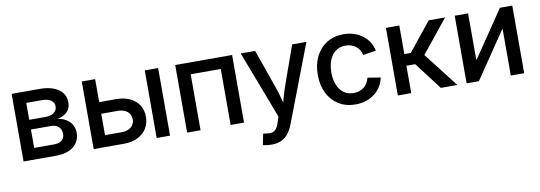

<svg xmlns="http://www.w3.org/2000/svg" viewBox="-57 -918 4215 1498"><g transform="rotate(-10 2050.5 -168.5)"><path d="M67.4 0V-535.6H291Q383.3 -535.6 437.5 -497.8Q491.7 -460 491.7 -392.6Q491.7 -346.7 463.4 -318.6Q435.1 -290.5 384.8 -281.2Q420.9 -276.9 450.2 -260Q479.5 -243.2 497.1 -214.8Q514.6 -186.5 514.6 -147Q514.6 -103 492.2 -70.1Q469.7 -37.1 427.7 -18.6Q385.7 0 326.2 0ZM167.5 -89.8H325.2Q364.7 -89.8 386.7 -107.9Q408.7 -126 408.7 -157.2Q408.7 -194.3 386.7 -214.8Q364.7 -235.4 325.2 -235.4H167.5ZM167.5 -312.5H293.5Q338.4 -312.5 363.3 -330.8Q388.2 -349.1 388.2 -381.3Q388.2 -412.1 362.5 -429.2Q336.9 -446.3 291 -446.3H167.5Z M703.6 -353.5H862.8Q927.2 -353.5 973.4 -331.1Q1019.5 -308.6 1043.9 -269.3Q1068.4 -230 1068.4 -177.7Q1068.4 -126.5 1043.7 -86.4Q1019 -46.4 973.1 -23.2Q927.2 0 862.8 0H623V-535.6H729V-91.8H861.3Q907.2 -91.8 935.3 -115Q963.4 -138.2 963.4 -175.8Q963.4 -214.8 935.3 -238Q907.2 -261.2 861.3 -261.2H703.6ZM1122.1 0V-535.6H1228V0Z M1814 -535.6V0H1708V-443.4H1469.7V0H1363.3V-535.6Z M1928.2 198.7 1945.8 111.3 1972.2 113.8Q1996.6 118.7 2015.4 114.3Q2034.2 109.9 2048.1 94Q2062 78.1 2071.3 47.9L2086.9 0.5L1882.3 -535.6H1996.6L2102.5 -234.9Q2119.6 -187 2132.1 -139.6Q2144.5 -92.3 2157.7 -44.9H2126.5Q2139.6 -92.3 2152.8 -139.9Q2166 -187.5 2182.6 -234.9L2290 -535.6H2402.8L2167 80.6Q2150.9 122.1 2127.7 150.1Q2104.5 178.2 2072.8 192.4Q2041 206.5 2000 206.5Q1977.5 206.5 1958.7 204.1Q1939.9 201.7 1928.2 198.7Z M2696.8 11.7Q2621.1 11.7 2564.5 -23.2Q2507.8 -58.1 2476.6 -120.6Q2445.3 -183.1 2445.3 -265.6Q2445.3 -348.6 2476.6 -411.4Q2507.8 -474.1 2564.5 -509.3Q2621.1 -544.4 2696.8 -544.4Q2740.7 -544.4 2778.6 -532.2Q2816.4 -520 2846.2 -498Q2876 -476.1 2896 -444.6Q2916 -413.1 2924.3 -374L2822.3 -357.9Q2817.4 -379.4 2806.6 -397Q2795.9 -414.6 2780 -427.2Q2764.2 -439.9 2743.4 -447Q2722.7 -454.1 2697.3 -454.1Q2649.4 -454.1 2617.4 -429.2Q2585.4 -404.3 2569.1 -361.8Q2552.7 -319.3 2552.7 -265.6Q2552.7 -212.9 2569.1 -170.4Q2585.4 -127.9 2617.4 -103.3Q2649.4 -78.6 2697.3 -78.6Q2723.1 -78.6 2743.9 -85.7Q2764.6 -92.8 2780.5 -106Q2796.4 -119.1 2807.1 -137.5Q2817.9 -155.8 2823.2 -177.7L2925.3 -161.6Q2917.5 -122.1 2897.5 -90.3Q2877.4 -58.6 2847.4 -35.9Q2817.4 -13.2 2779.1 -0.7Q2740.7 11.7 2696.8 11.7Z M3032.7 0V-535.6H3138.7V-309.1H3189.5L3371.6 -535.6H3501.5L3291 -274.9L3504.4 0H3373.5L3208.5 -216.8H3138.7V0Z M4033.7 0H3927.7V-366.2H3923.3L3674.8 0H3577.6V-535.6H3683.6V-169.4H3687.5L3936 -535.6H4033.7Z"/></g></svg>

Font: Inter 20pt Medium
Style: Regular
Weight: 500
Version: Version 4.001;git-66647c0bb